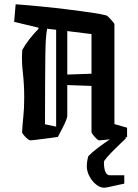

<svg xmlns="http://www.w3.org/2000/svg" viewBox="-20 -645 642 896"><path d="M84 -412Q99 -439 117.5 -462.5Q136 -486 160 -511L159 -516L46 -543L53 -625Q110 -621 175 -614.5Q240 -608 300.5 -600.5Q361 -593 408 -586Q455 -579 476 -573Q479 -573 488 -564Q497 -555 505.5 -545Q514 -535 514 -531V-66L573 -49V-5Q556 -2 526.5 1.5Q497 5 472 7.5Q447 10 442 10Q437 9 429 1Q421 -7 414.5 -15.5Q408 -24 407 -28V-244L294 -248V-105Q294 -91 272 -48L250 -6Q238 -4 217.5 -1.5Q197 1 175.5 4Q154 7 138.5 8.5Q123 10 120 10Q115 9 106.5 1.5Q98 -6 91 -14.5Q84 -23 83 -27Q85 -66 89 -102Q93 -138 93 -191Q93 -251 86.5 -307.5Q80 -364 84 -412ZM190 -65 242 -54V-506L200 -511Q196 -491 194 -460Q192 -429 191.5 -379Q191 -329 190.5 -252.5Q190 -176 190 -65ZM407 -486 294 -500V-297L407 -301ZM466 231Q447 231 428 215.5Q409 200 397 177Q385 154 385 130Q385 121 386.5 110Q388 99 392 84Q410 65 437.5 44.5Q465 24 493 5Q521 -14 541 -28L568 0Q546 21 522 44.5Q498 68 481.5 86.5Q465 105 465 111Q465 173 493 173H560V212Q554 213 534 217.5Q514 222 493.5 226.5Q473 231 466 231Z"/></svg>

Font: Grenze Gotisch Medium
Style: Regular
Weight: 500
Designer: Renata Polastri
Foundry: Omnibus-Type
Version: Version 1.001